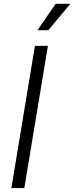

<svg xmlns="http://www.w3.org/2000/svg" viewBox="-20 -962 380 982"><path d="M225.1 -727.5 104.5 0H38.1L158.7 -727.5ZM171.9 -807.6 264.6 -942.4H339.8L227.1 -807.6Z"/></svg>

Font: Inter Light
Style: Italic
Weight: 300
Italic angle: -9.3988°
Designer: Rasmus Andersson
Foundry: rsms
Version: Version 4.001;git-66647c0bb